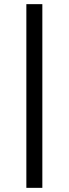

<svg xmlns="http://www.w3.org/2000/svg" viewBox="-20 -725 331 925"><path d="M107 180V-705H184V180Z"/></svg>

Font: Nunito Sans 7pt SemiCondensed
Style: Regular
Weight: 400
Width: 4
Designer: Vernon Adams
Foundry: Vernon Adams
Version: Version 3.101;gftools[0.9.27]